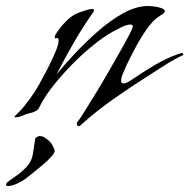

<svg xmlns="http://www.w3.org/2000/svg" viewBox="-88 -384 633 642"><path d="M176 38Q169 38 169 29Q169 25 173 21Q179 14 194.5 -11Q210 -36 231 -70Q252 -104 273.5 -141.5Q295 -179 314 -212.5Q333 -246 344.5 -268.5Q356 -291 356 -295Q356 -302 348 -302Q336 -302 317 -292.5Q298 -283 287 -277Q256 -259 222 -231.5Q188 -204 155 -170.5Q122 -137 94.5 -103Q67 -69 50 -38Q46 -30 42 -22.5Q38 -15 28 -11Q20 -7 11 -5.5Q2 -4 -6 0Q-13 3 -20.5 5.5Q-28 8 -36 8Q-40 8 -40 7Q-40 6 -39.5 6Q-39 6 -39 5Q-31 -3 -22.5 -11.5Q-14 -20 -7 -29Q12 -52 28 -77Q44 -102 57 -128Q64 -140 76 -164Q88 -188 98 -212Q108 -236 108 -248Q108 -259 101.5 -256.5Q95 -254 95 -260Q95 -265 100.5 -273Q106 -281 109 -285Q122 -303 138.5 -318.5Q155 -334 176 -342Q184 -345 198 -349.5Q212 -354 220 -354Q226 -354 226 -350Q226 -344 220 -338Q186 -289 157 -238.5Q128 -188 101 -135Q125 -165 161 -203.5Q197 -242 239 -279Q281 -316 324.5 -340Q368 -364 408 -364Q413 -364 426.5 -362.5Q440 -361 451.5 -357Q463 -353 463 -347Q463 -342 456 -337Q449 -332 445 -330Q424 -317 403 -287Q382 -257 364.5 -224Q347 -191 336 -168Q332 -158 324.5 -141.5Q317 -125 317 -114Q317 -105 325 -105Q332 -105 341 -110.5Q350 -116 355 -119Q390 -143 427 -165Q464 -187 504 -202Q506 -202 512 -204.5Q518 -207 519 -207Q525 -207 525 -200Q496 -187 468 -169Q440 -151 413 -134Q353 -96 293 -54Q233 -12 180 36Q178 38 176 38ZM-61 238Q-68 238 -68 234Q-68 228 -56.5 220Q-45 212 -29 200.5Q-13 189 1.5 173.5Q16 158 21 136Q22 132 24 118Q26 104 28 91Q30 78 31 77Q34 75 37.5 73Q41 71 45 71Q55 71 64.5 78Q74 85 79 90Q85 96 90 107Q95 118 95 120Q95 127 83 140.5Q71 154 53.5 168.5Q36 183 20.5 195.5Q5 208 -3 214Q-12 221 -30 229.5Q-48 238 -61 238Z"/></svg>

Font: My Soul
Style: Regular
Weight: 400
Designer: Robert E. Leuschke
Foundry: Robert E. Leuschke
Version: Version 1.010; ttfautohint (v1.8.4.7-5d5b)